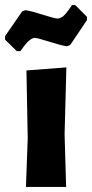

<svg xmlns="http://www.w3.org/2000/svg" viewBox="-47 -735 362 755"><path d="M249 -715 295 -669V-656L229 -558L216 -553Q194 -556 147 -571Q100 -586 90 -586Q69 -586 37 -539Q34 -536 33 -534H19L-27 -579V-593L40 -690L53 -695Q75 -692 122 -677Q169 -662 179 -662Q183 -662 186 -663Q189 -664 193 -666Q197 -668 199.5 -669.5Q202 -671 206 -675.5Q210 -680 212 -682Q214 -684 218 -689.5Q222 -695 223.5 -697Q225 -699 230 -706Q235 -713 236 -715ZM55 0 62 -191 57 -458 214 -470 207 -207 213 0Z"/></svg>

Font: Alegreya Sans SC ExtraBold
Style: Regular
Weight: 800
Designer: Juan Pablo del Peral
Foundry: Huerta Tipografica
Version: Version 2.007